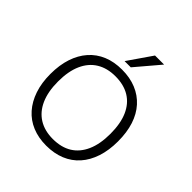

<svg xmlns="http://www.w3.org/2000/svg" viewBox="-245 -1108 1288 1288"><g transform="rotate(45 399.0 -464.0)"><path d="M398 8Q324 8 265 -16.5Q206 -41 164.5 -88Q123 -135 100.5 -201.5Q78 -268 78 -352Q78 -437 100 -503.5Q122 -570 163.5 -617Q205 -664 264 -688.5Q323 -713 398 -713Q473 -713 532.5 -688.5Q592 -664 634 -617.5Q676 -571 697.5 -504.5Q719 -438 719 -353Q719 -269 697 -202Q675 -135 633.5 -88Q592 -41 532.5 -16.5Q473 8 398 8ZM398 -55Q478 -55 533 -89Q588 -123 617.5 -189.5Q647 -256 647 -353Q647 -450 618 -516Q589 -582 533.5 -616Q478 -650 398 -650Q320 -650 264.5 -616Q209 -582 179.5 -516Q150 -450 150 -353Q150 -257 179.5 -190.5Q209 -124 264.5 -89.5Q320 -55 398 -55ZM369 -765 487 -936H573L428 -765Z"/></g></svg>

Font: Nunito Sans 8pt Light
Style: Regular
Weight: 300
Version: Version 3.101;gftools[0.9.27]